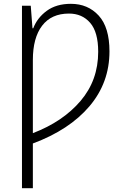

<svg xmlns="http://www.w3.org/2000/svg" viewBox="-20 -745 640 1005"><path d="M95 -715H141L150 -597H154Q175 -652 225 -688.5Q275 -725 351 -725Q440 -725 496.5 -663.5Q553 -602 553 -476Q553 -312 448 -188.5Q343 -65 152 6V240H95ZM494 -474Q494 -577 452 -625.5Q410 -674 341 -674Q249 -674 200.5 -610.5Q152 -547 152 -431V-48Q309 -108 401.5 -216.5Q494 -325 494 -474Z"/></svg>

Font: Noto Sans Mono UI Light
Style: Regular
Weight: 300
Monospace: yes
Designer: Monotype Design team
Foundry: Monotype Imaging Inc.
Version: Version 1.000